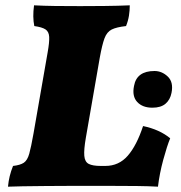

<svg xmlns="http://www.w3.org/2000/svg" viewBox="-20 -699 680 722"><path d="M10 3Q12 -18 16.5 -36.5Q21 -55 29 -75Q56 -78 69.5 -87Q83 -96 90 -121Q97 -146 106 -197L159 -501Q166 -540 165 -560Q164 -580 151 -588.5Q138 -597 109 -601Q102 -635 108 -679Q145 -677 187 -676.5Q229 -676 281 -676Q320 -676 372 -676.5Q424 -677 468 -679Q468 -660 465 -640.5Q462 -621 454 -601Q418 -597 400 -588Q382 -579 373 -555Q364 -531 355 -481L303 -182Q295 -136 297 -113Q299 -90 314 -82.5Q329 -75 359 -75H376Q427 -75 460.5 -113.5Q494 -152 518 -225Q580 -212 620 -179Q608 -150 594 -98.5Q580 -47 574 3Q540 1 494.5 0.5Q449 0 401.5 0Q354 0 314 0Q286 0 242 0Q198 0 151 0.5Q104 1 65.5 1.5Q27 2 10 3ZM553 -294Q516 -294 496 -315.5Q476 -337 484 -376Q494 -432 561 -432Q589 -432 611 -411Q633 -390 625 -350Q620 -324 602.5 -309Q585 -294 553 -294Z"/></svg>

Font: Vollkorn Black
Style: Italic
Weight: 900
Italic angle: -11°
Designer: Friedrich Althausen
Foundry: Friedrich Althausen
Version: Version 5.000; ttfautohint (v1.8.3)